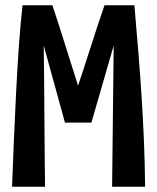

<svg xmlns="http://www.w3.org/2000/svg" viewBox="-20 -713 600 733"><path d="M26 0Q29 -85 33 -176.5Q37 -268 41.5 -359.5Q46 -451 52 -536Q58 -621 66 -693H180Q191 -661 208 -607.5Q225 -554 243.5 -495Q262 -436 278 -386Q297 -442 315.5 -500.5Q334 -559 351 -610Q368 -661 379 -693H493Q501 -602 508 -516Q515 -430 520.5 -345.5Q526 -261 529.5 -175.5Q533 -90 534 0H408Q409 -67 409.5 -134.5Q410 -202 411 -269.5Q412 -337 412.5 -404.5Q413 -472 414 -539L329 -245H228L147 -539Q148 -472 148.5 -404.5Q149 -337 149.5 -269.5Q150 -202 150.5 -134.5Q151 -67 152 0Z"/></svg>

Font: Ubuntu Sans Mono
Style: Regular
Weight: 400
Monospace: yes
Designer: Dalton Maag Ltd
Foundry: Dalton Maag Ltd
Version: Version 1.006